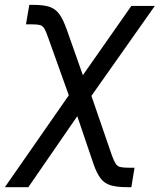

<svg xmlns="http://www.w3.org/2000/svg" viewBox="-65 -567 658 791"><path d="M-44.9 204.1 253.4 -224.6H293.5L395.5 71.8Q404.3 96.2 411.6 107.4Q418.9 118.7 431.4 121.3Q443.8 124 467.8 124H489.3L476.1 204.1H458.5Q418 204.1 392.3 196.8Q366.7 189.5 350.3 168.9Q334 148.4 320.3 108.9L253.4 -88.4L51.8 204.1ZM230 -142.1 134.8 -408.2Q125 -437 117.9 -449Q110.8 -460.9 99.4 -463.9Q87.9 -466.8 63.5 -466.8H42L55.7 -546.9H72.8Q113.3 -546.9 137.7 -539.3Q162.1 -531.7 178.5 -510Q194.8 -488.3 210 -445.3L276.4 -257.3L476.1 -542.5H572.8L290.5 -142.1Z"/></svg>

Font: Inter 16pt
Style: Italic
Weight: 400
Italic angle: -9.3988°
Version: Version 4.001;git-66647c0bb